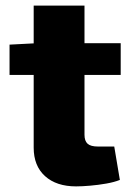

<svg xmlns="http://www.w3.org/2000/svg" viewBox="-20 -651 465 684"><path d="M281 -631V-171Q281 -149 292 -139Q303 -129 329 -129H387L407 -10Q387 -2 358.5 3Q330 8 301 10.5Q272 13 251 13Q181 13 140.5 -23.5Q100 -60 100 -125V-631ZM410 -497V-384H14V-492L110 -497Z"/></svg>

Font: Exo 2 ExtraBold
Style: Regular
Weight: 800
Designer: Natanael Gama
Foundry: Natanael Gama
Version: Version 2.010